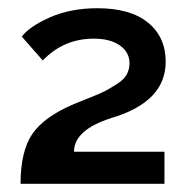

<svg xmlns="http://www.w3.org/2000/svg" viewBox="-20 -836 456 467"><path d="M30 -389Q30 -468 58.5 -510Q87 -552 160 -583Q169 -587 196 -597.5Q223 -608 234.5 -614Q246 -620 263.5 -631Q281 -642 288 -654.5Q295 -667 295 -682Q295 -709 271.5 -725.5Q248 -742 208 -742Q135 -742 84 -689L33 -747Q52 -772 102 -794Q152 -816 217 -816Q297 -816 340 -781Q383 -746 383 -686Q383 -588 251 -549Q160 -520 160 -467H380V-389Z"/></svg>

Font: Raleway-v4020
Style: Bold
Weight: 700
Designer: Matt McInerney, Pablo Impallari, Rodrigo Fuenzalida
Foundry: Matt McInerney, Pablo Impallari, Rodrigo Fuenzalida
Version: Version 4.020;PS 004.020;hotconv 1.0.88;makeotf.lib2.5.64775